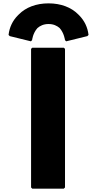

<svg xmlns="http://www.w3.org/2000/svg" viewBox="-20 -1116 578 1143"><path d="M164 -870 171 -877C171 -877 175 -918 203 -949C218 -962 239 -973 269 -973C298 -973 319 -963 335 -949C362 -919 367 -877 367 -877L374 -870L500 -901L507 -908C502 -953 483 -992 453 -1023L452 -1024L445 -1031C404 -1072 343 -1096 269 -1096C195 -1096 134 -1072 93 -1031L86 -1024C56 -994 36 -954 31 -908L38 -901ZM367 -825 360 -832H172L165 -825V0L172 7H360L367 0Z"/></svg>

Font: Hussar Woodtype
Style: Blk
Weight: 900
Foundry: Cannot Into Space Fonts
Version: Version 1.07